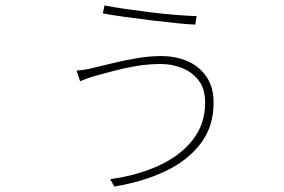

<svg xmlns="http://www.w3.org/2000/svg" viewBox="-20 -637 1040 702"><path d="M730 -262Q730 -313 705.5 -344Q681 -375 644 -389Q607 -403 569 -403Q522 -403 478 -395.5Q434 -388 396.5 -378Q359 -368 330 -360Q311 -355 297 -349.5Q283 -344 273 -340L260 -379Q274 -380 290.5 -382.5Q307 -385 322 -389Q351 -396 392 -406Q433 -416 479.5 -424Q526 -432 569 -432Q624 -432 667.5 -412.5Q711 -393 736 -355Q761 -317 761 -261Q761 -176 715 -114Q669 -52 587.5 -12.5Q506 27 398 45L383 18Q480 5 558.5 -30.5Q637 -66 683.5 -124Q730 -182 730 -262ZM362 -617Q393 -611 437.5 -604.5Q482 -598 530.5 -592Q579 -586 623.5 -582.5Q668 -579 699 -578L694 -547Q667 -548 623.5 -552.5Q580 -557 530.5 -563Q481 -569 434.5 -575.5Q388 -582 356 -588Z"/></svg>

Font: Noto Sans KR Thin
Style: Regular
Weight: 100
Designer: Ryoko NISHIZUKA 西塚涼子 (kana, bopomofo & ideographs); Paul D. Hunt (Latin, Greek & Cyrillic); Sandoll Communications 산돌커뮤니
Foundry: Adobe
Version: Version 2.004-H2;hotconv 1.0.118;makeotfexe 2.5.65603